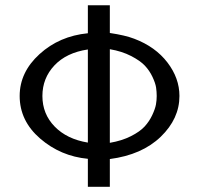

<svg xmlns="http://www.w3.org/2000/svg" viewBox="-20 -714 762 734"><path d="M55.2 -347.2Q55.2 -438 131.1 -507.1Q207 -576.2 315.9 -586.9V-693.8H399.9V-587.9Q459 -579.1 493.2 -565.9Q574.2 -535.2 620.1 -475.1Q666 -415 666 -347.2Q666 -260.3 594.5 -191.2Q522.9 -122.1 399.9 -106V0H315.9V-106.9Q211.9 -116.7 133.5 -184.3Q55.2 -252 55.2 -347.2ZM142.1 -347.2Q142.1 -278.3 189 -230.2Q235.8 -182.1 315.9 -168.9V-524.9Q233.9 -512.7 188 -463.9Q142.1 -415 142.1 -347.2ZM399.9 -168Q445.8 -175.8 480.5 -193.4Q515.1 -210.9 533 -230.5Q550.8 -250 562 -273.9Q573.2 -297.9 576.2 -314.5Q579.1 -331.1 579.1 -346.9Q579.1 -362.8 576.7 -379.4Q574.2 -396 563 -419.9Q551.8 -443.8 533.9 -462.9Q516.1 -481.9 481 -500Q445.8 -518.1 399.9 -525.9Z"/></svg>

Font: CMU Sans Serif
Style: Medium
Weight: 500
Version: Version 0.7.0